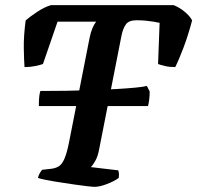

<svg xmlns="http://www.w3.org/2000/svg" viewBox="-20 -724 764 744"><path d="M130.5 -313Q130.5 -340.5 132.5 -353.5Q134.5 -366.5 136.5 -371.5Q185 -371.5 236.8 -372.2Q288.5 -373 338.5 -374.8Q388.5 -376.5 431.2 -379Q474 -381.5 505 -384.5Q536 -387.5 549 -391L560 -369.5Q560 -351 558 -336.5Q556 -322 553.5 -313ZM346.5 0Q339.5 0 317.5 -2.5Q295.5 -5 266.8 -9.2Q238 -13.5 208.8 -18Q179.5 -22.5 157.2 -27Q135 -31.5 127 -34.5Q130 -47 135 -54.5Q140 -62 143 -66L178.5 -70Q195.5 -72 207.8 -79.5Q220 -87 229.5 -108.5Q239 -130 247.5 -172.5L327 -576.5Q331.5 -599 338.2 -614.8Q345 -630.5 352.5 -640H203L146.5 -476Q137 -472.5 117.2 -468.2Q97.5 -464 75 -464Q73 -490.5 72.2 -537.8Q71.5 -585 79.5 -645Q96.5 -660 125.2 -678.8Q154 -697.5 177.5 -704H653Q675 -695.5 695.5 -678.5Q716 -661.5 724.5 -645Q708.5 -585 690.5 -537.8Q672.5 -490.5 659 -464Q636.5 -464 618.8 -468.2Q601 -472.5 592.5 -476L598.5 -635.5Q588.5 -638 574 -640.2Q559.5 -642.5 543.2 -644Q527 -645.5 509 -645.5Q479 -645.5 467.8 -629.5Q456.5 -613.5 451 -587L364 -144.5Q359 -118 349.5 -101Q340 -84 332 -76.5L438 -64Q440 -59.5 440.8 -52Q441.5 -44.5 440 -34.5Q422.5 -21.5 394.2 -10.8Q366 0 346.5 0Z"/></svg>

Font: Texturina Medium
Style: Italic
Weight: 500
Italic angle: -11°
Designer: Guillermo Torres Carreño
Foundry: Omnibus-Type
Version: Version 1.002